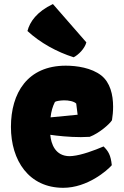

<svg xmlns="http://www.w3.org/2000/svg" viewBox="-20 -895 596 925"><path d="M284.7 9.8C401.9 9.8 497.6 -74.7 518.6 -99.1C513.7 -147.9 502 -166.5 479 -189.5C434.6 -170.4 373.5 -147.9 330.1 -143.6C325.2 -143.1 320.3 -142.6 315.9 -142.6C246.1 -142.6 226.1 -201.7 222.2 -245.6C254.9 -240.7 313 -234.4 369.6 -234.4C384.3 -234.4 398.4 -234.9 412.1 -235.8C458.5 -253.4 508.8 -297.9 519.5 -315.9C522.9 -336.9 524.9 -358.9 524.9 -380.9C524.9 -439.9 510.3 -497.6 468.3 -531.2C420.9 -568.4 349.6 -578.6 296.9 -578.6C112.3 -578.6 32.7 -446.8 32.7 -283.7C32.7 -121.6 119.1 9.8 284.7 9.8ZM223.6 -329.6C226.6 -358.4 233.9 -382.8 244.6 -403.8C248.5 -407.7 269 -411.1 287.6 -411.6C310.5 -412.1 336.9 -406.7 347.2 -396L354 -342.3ZM335 -619.1C357.9 -630.9 388.2 -660.6 396 -690.9L234.9 -875.5C157.7 -838.9 123.5 -790 112.3 -745.6C173.8 -688.5 255.4 -644 335 -619.1Z"/></svg>

Font: Kavoon
Style: Regular
Weight: 400
Designer: Viktoriya Grabowska
Foundry: Viktoriya Grabowska
Version: Version 1.002